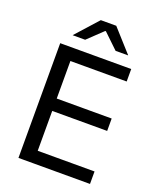

<svg xmlns="http://www.w3.org/2000/svg" viewBox="-151 -915 825 1005"><g transform="rotate(20 261.5 -412.5)"><path d="M75.5 0V-639H157.5V0ZM100 0V-69.5H474V0ZM122.5 -291.5V-360.5H463.5V-291.5ZM99.5 -569.5V-639H471V-569.5ZM234 -825H320L431 -701.5V-700.5H361.5L279 -779.5H275L192 -700.5H123V-701.5Z"/></g></svg>

Font: Anek Latin
Style: Regular
Weight: 400
Designer: Yesha Goshar
Foundry: Ek Type
Version: Version 1.003